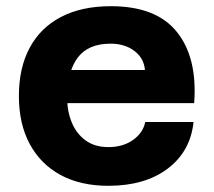

<svg xmlns="http://www.w3.org/2000/svg" viewBox="-20 -588 690 620"><path d="M330 12Q240 12 175.5 -23Q111 -58 76 -123Q41 -188 41 -278Q41 -369 76 -434Q111 -499 177.5 -533.5Q244 -568 338 -568Q485 -568 551.5 -484.5Q618 -401 607 -255H165L166 -362H448Q445 -400 414 -423.5Q383 -447 337 -447Q265 -447 231 -402Q197 -357 197 -271Q197 -228 212 -192Q227 -156 256.5 -134.5Q286 -113 330 -113Q377 -113 409.5 -136Q442 -159 449 -194H605Q595 -99 521.5 -43.5Q448 12 330 12Z"/></svg>

Font: Azeret Mono
Style: Bold
Weight: 700
Designer: Martin Vácha
Foundry: Displaay
Version: Version 1.002